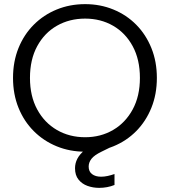

<svg xmlns="http://www.w3.org/2000/svg" viewBox="-20 -727 821 929"><path d="M392 7Q318 7 254.5 -19Q191 -45 143.5 -92.5Q96 -140 69.5 -205.5Q43 -271 43 -350Q43 -429 69.5 -494.5Q96 -560 143.5 -607.5Q191 -655 254.5 -681Q318 -707 392 -707Q465 -707 528.5 -681Q592 -655 639 -607.5Q686 -560 712.5 -494.5Q739 -429 739 -350Q739 -271 712.5 -205.5Q686 -140 639 -92.5Q592 -45 528.5 -19Q465 7 392 7ZM392 -63Q467 -63 527 -98Q587 -133 622 -197.5Q657 -262 657 -350Q657 -439 622 -503.5Q587 -568 527 -602.5Q467 -637 392 -637Q316 -637 255.5 -602.5Q195 -568 160 -503.5Q125 -439 125 -350Q125 -262 160 -197.5Q195 -133 255.5 -98Q316 -63 392 -63ZM507 -63 528 -21 471 7Q436 24 422.5 41.5Q409 59 409 79Q409 103 425.5 115.5Q442 128 469 128Q484 128 500.5 124.5Q517 121 534 115V168Q517 175 498 178.5Q479 182 460 182Q430 182 403.5 172.5Q377 163 360 142Q343 121 343 87Q343 63 354 41.5Q365 20 389.5 -0.5Q414 -21 455 -40Z"/></svg>

Font: Albert Sans
Style: Regular
Weight: 400
Designer: Andreas Rasmussen
Foundry: a.Foundry
Version: Version 1.025